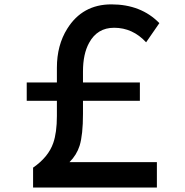

<svg xmlns="http://www.w3.org/2000/svg" viewBox="-20 -825 840 870"><path d="M237.8 -451.2V-518.1Q237.8 -620.1 284.7 -694.8Q353.5 -805.2 484.9 -805.2Q619.1 -805.2 702.1 -720.2L642.1 -633.3Q581.1 -699.2 497.1 -699.2Q420.9 -699.2 383.8 -630.9Q356 -580.6 356 -501V-451.2H613.8V-368.2H356V-309.1Q356 -214.4 340.8 -165Q327.6 -123 294.9 -90.3H690.9V24.9H129.9V-65.4Q199.2 -113.3 221.2 -176.8Q237.8 -224.1 237.8 -299.3V-368.2H101.1V-451.2Z"/></svg>

Font: BIZ UDPGothic
Style: Bold
Weight: 700
Designer: TypeBank Co., Ltd.
Foundry: Morisawa Inc.
Version: Version 1.051